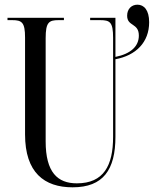

<svg xmlns="http://www.w3.org/2000/svg" viewBox="-20 -790 657 820"><path d="M290 10C421 10 473 -65 473 -206V-537C560 -553 617 -609 617 -695C617 -747 595 -770 567 -770C542 -770 523 -752 523 -723C523 -676 573 -693 573 -638C573 -592 538 -560 473 -547V-714H365V-704H408C450 -704 463 -695 463 -629V-206C463 -83 423 -7 308 -7C226 -7 175 -54 175 -186V-627C175 -695 189 -704 230 -704H253V-714H12V-704H32C73 -704 87 -695 87 -630V-216C87 -53 169 10 290 10Z"/></svg>

Font: Noto Serif Display ExtraCondensed
Style: Regular
Weight: 400
Width: 2
Designer: Monotype Design Team
Foundry: Monotype Imaging Inc.
Version: Version 2.009